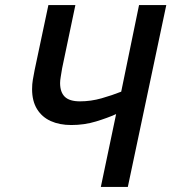

<svg xmlns="http://www.w3.org/2000/svg" viewBox="-20 -734 673 754"><path d="M436 -286Q403 -271 357 -257Q311 -243 260 -243Q214 -243 179.5 -258.5Q145 -274 125.5 -305.5Q106 -337 106 -384Q106 -404 109 -421Q112 -438 116 -459L170 -714H276L224 -466Q221 -447 218.5 -432.5Q216 -418 216 -408Q216 -372 234.5 -354Q253 -336 294 -336Q337 -336 379 -348Q421 -360 456 -374L526 -714H633L482 0H376Z"/></svg>

Font: Noto Sans Display Medium
Style: Italic
Weight: 500
Italic angle: -12°
Designer: Monotype Design Team
Foundry: Monotype Imaging Inc.
Version: Version 2.003